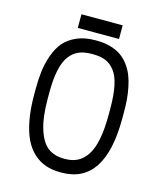

<svg xmlns="http://www.w3.org/2000/svg" viewBox="-120 -895 841 995"><g transform="rotate(15 300.0 -397.5)"><path d="M536.6 -373.5V-339.8Q536.6 11.7 305.2 12.2H296.9Q253.9 12.2 218.8 0Q183.6 -12.2 154.3 -38.8Q125 -65.4 105.2 -106.2Q85.4 -147 74.5 -206.1Q63.5 -265.1 63.5 -339.8V-372.6Q63.5 -424.8 68.8 -467.8Q74.2 -510.7 89.6 -554.7Q105 -598.6 130.1 -628.4Q155.3 -658.2 197.5 -677Q239.7 -695.8 296.4 -695.8H305.2Q346.2 -695.8 379.6 -686Q413.1 -676.3 436.8 -659.7Q460.4 -643.1 478.5 -618.4Q496.6 -593.8 507.3 -566.9Q518.1 -540 524.9 -506.3Q531.7 -472.7 534.2 -441.2Q536.6 -409.7 536.6 -373.5ZM305.2 -622.6H296.4Q257.3 -622.6 229.2 -610.8Q201.2 -599.1 179.7 -571.3Q158.2 -543.5 147.5 -494.1Q136.7 -444.8 136.7 -372.6V-339.8Q136.7 -238.8 157 -175.8Q177.2 -112.8 211.7 -86.9Q246.1 -61 296.9 -61H305.2Q342.8 -61 371.1 -75.7Q399.4 -90.3 420.7 -122.3Q441.9 -154.3 452.6 -208.7Q463.4 -263.2 463.4 -339.8V-373.5Q463.4 -445.8 453.1 -495.1Q442.9 -544.4 421.6 -572Q400.4 -599.6 372.6 -611.1Q344.7 -622.6 305.2 -622.6ZM192.4 -733.9V-807.1H413.6V-733.9Z"/></g></svg>

Font: Anka/Coder
Style: Regular
Weight: 400
Monospace: yes
Version: Version 001.100